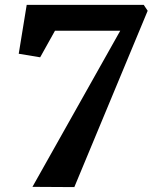

<svg xmlns="http://www.w3.org/2000/svg" viewBox="-20 -763 623 784"><path d="M471 -637.5H204.5L144 -529L56.5 -543.5L89 -743H567L583 -719L283.5 1L112.5 0Z"/></svg>

Font: Merriweather Light 18pt ExtraBold
Style: Italic
Weight: 800
Italic angle: -7.8°
Version: Version 2.101